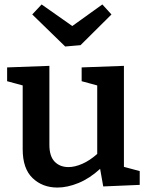

<svg xmlns="http://www.w3.org/2000/svg" viewBox="-20 -832 667 863"><path d="M238 11Q171 11 126.5 -31.5Q82 -74 82 -161V-448L12 -467V-529L202 -536V-181Q202 -130 225.5 -105.5Q249 -81 288 -81Q316 -81 349.5 -95.5Q383 -110 417 -140V-448L347 -467V-529L537 -536V-82L608 -63V-1L444 6L430 -73Q383 -30 333 -9.5Q283 11 238 11ZM440 -812 481 -767 342 -629 273 -623 125 -767 167 -812 305 -715Z"/></svg>

Font: Bitter SemiBold
Style: Regular
Weight: 600
Designer: Sol Matas, and Bitter project Authors
Foundry: Sol Matas
Version: Version 2.001